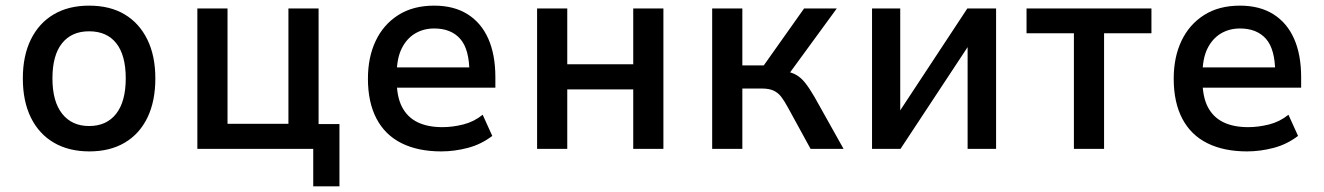

<svg xmlns="http://www.w3.org/2000/svg" viewBox="-20 -528 4696 681"><path d="M297 9Q224 9 171 -22Q118 -53 89.5 -111Q61 -169 61 -250Q61 -330 89.5 -388Q118 -446 170.5 -477Q223 -508 296 -508Q370 -508 422 -477Q474 -446 502.5 -388Q531 -330 531 -250Q531 -169 503 -111Q475 -53 422.5 -22Q370 9 297 9ZM296 -81Q358 -81 392 -124.5Q426 -168 426 -250Q426 -332 392.5 -374.5Q359 -417 296 -417Q234 -417 200 -374.5Q166 -332 166 -250Q166 -168 200.5 -124.5Q235 -81 296 -81Z M1091 133V0H680V-498H787V-89H1003V-498H1110V-88H1184V133Z M1545 9Q1463 9 1404.5 -20Q1346 -49 1315.5 -107Q1285 -165 1285 -249Q1285 -325 1312.5 -383Q1340 -441 1392.5 -474.5Q1445 -508 1520 -508Q1590 -508 1638.5 -477.5Q1687 -447 1712 -390.5Q1737 -334 1737 -254V-217H1368V-289H1662L1645 -269Q1645 -353 1612.5 -390Q1580 -427 1520 -427Q1482 -427 1452 -409Q1422 -391 1404.5 -355.5Q1387 -320 1387 -263V-244Q1387 -185 1406 -148.5Q1425 -112 1461 -94.5Q1497 -77 1549 -77Q1585 -77 1623 -86.5Q1661 -96 1692 -121L1726 -46Q1687 -16 1639.5 -3.5Q1592 9 1545 9Z M1885 0V-498H1992V-300H2226V-498H2333V0H2226V-211H1992V0Z M2506 0V-498H2613V-296H2689L2832 -498H2948L2769 -253L2756 -277Q2785 -273 2803 -263Q2821 -253 2836 -234Q2851 -215 2869 -184L2972 0H2855L2774 -148Q2762 -170 2751 -184.5Q2740 -199 2724 -206.5Q2708 -214 2682 -214H2613V0Z M3073 0V-498H3173V-129H3168L3411 -498H3513V0H3412V-370H3418L3174 0Z M3789 0V-410H3621V-498H4064V-410H3896V0Z M4403 9Q4321 9 4262.5 -20Q4204 -49 4173.5 -107Q4143 -165 4143 -249Q4143 -325 4170.5 -383Q4198 -441 4250.5 -474.5Q4303 -508 4378 -508Q4448 -508 4496.5 -477.5Q4545 -447 4570 -390.5Q4595 -334 4595 -254V-217H4226V-289H4520L4503 -269Q4503 -353 4470.5 -390Q4438 -427 4378 -427Q4340 -427 4310 -409Q4280 -391 4262.5 -355.5Q4245 -320 4245 -263V-244Q4245 -185 4264 -148.5Q4283 -112 4319 -94.5Q4355 -77 4407 -77Q4443 -77 4481 -86.5Q4519 -96 4550 -121L4584 -46Q4545 -16 4497.5 -3.5Q4450 9 4403 9Z"/></svg>

Font: Nunito Sans 7pt SemiCondensed SemiBold
Style: Regular
Weight: 600
Width: 4
Designer: Vernon Adams
Foundry: Vernon Adams
Version: Version 3.101;gftools[0.9.27]